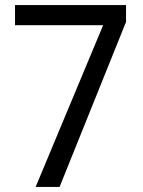

<svg xmlns="http://www.w3.org/2000/svg" viewBox="-20 -734 560 754"><path d="M120 0H214L475 -648V-714H39V-635H385Z"/></svg>

Font: Noto Sans Arabic SemCond
Style: Regular
Weight: 400
Width: 4
Designer: Monotype Design Team, Nadine Chahine, Nizar Qandah and Khaled Hosny
Foundry: Monotype Imaging Inc.
Version: Version 2.012